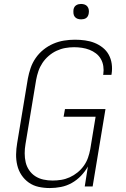

<svg xmlns="http://www.w3.org/2000/svg" viewBox="-20 -944 640 972"><path d="M232 8Q203 8 175.5 2Q148 -4 126 -19.5Q104 -35 89 -57.5Q74 -80 67.5 -107Q61 -134 61.5 -162.5Q62 -191 67 -220L121 -546Q126 -573 135 -599.5Q144 -626 160.5 -650Q177 -674 200 -692.5Q223 -711 249.5 -722.5Q276 -734 304 -738.5Q332 -743 359 -743Q385 -743 410.5 -739.5Q436 -736 458.5 -727Q481 -718 500 -703Q519 -688 530.5 -667Q542 -646 545.5 -621Q549 -596 545 -570L544 -565H502L503 -569Q506 -589 503 -609Q500 -629 490.5 -645.5Q481 -662 466 -673.5Q451 -685 433 -692Q415 -699 395 -702Q375 -705 355 -705Q333 -705 310.5 -701Q288 -697 266.5 -687Q245 -677 226.5 -661Q208 -645 195 -625.5Q182 -606 174.5 -584Q167 -562 163 -540L109 -214Q105 -191 105 -167.5Q105 -144 110 -122.5Q115 -101 127.5 -82.5Q140 -64 158.5 -52Q177 -40 199.5 -35Q222 -30 246 -30Q268 -30 290 -33.5Q312 -37 333 -46.5Q354 -56 372.5 -71Q391 -86 404.5 -105Q418 -124 425.5 -145.5Q433 -167 437 -189L464 -353H302L309 -392H514L449 0H409L425 -101Q411 -76 390 -54Q369 -32 343 -17.5Q317 -3 288.5 2.5Q260 8 232 8ZM391 -846Q381 -846 372.5 -849Q364 -852 358.5 -859Q353 -866 352 -875.5Q351 -885 352 -895Q353 -901 356 -907Q359 -913 365 -917Q371 -921 377.5 -922.5Q384 -924 390 -924Q400 -924 408.5 -921Q417 -918 422.5 -911Q428 -904 429.5 -894.5Q431 -885 429 -875Q428 -869 425 -863Q422 -857 416.5 -853Q411 -849 404 -847.5Q397 -846 391 -846Z"/></svg>

Font: Iosevka XLt Ex Obl
Style: Regular
Weight: 200
Width: 7
Italic angle: -9°
Monospace: yes
Designer: Belleve Invis
Foundry: Belleve Invis
Version: Version 32.5.0; ttfautohint (v1.8.4)